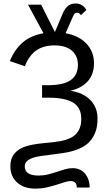

<svg xmlns="http://www.w3.org/2000/svg" viewBox="-20 -885 640 1112"><path d="M450.7 -196.8Q450.7 -261.7 403.8 -290.5Q356.9 -319.3 258.3 -319.3H223.6V-391.6H258.3Q346.7 -391.6 388.9 -420.7Q431.2 -449.7 431.2 -509.8Q431.2 -562 395.8 -592Q360.4 -622.1 294.4 -622.1Q232.9 -622.1 190.9 -593.5Q148.9 -564.9 124 -501.5L37.1 -531.2Q64 -598.1 111.1 -638.9Q158.2 -679.7 231.9 -692.4L142.1 -857.9H218.3L297.9 -699.2L342.3 -804.7Q356.4 -837.4 374 -851.1Q391.6 -864.7 418 -864.7Q458.5 -864.7 480.5 -827.1L448.2 -796.9Q439.9 -811.5 426.3 -811.5Q419.4 -811.5 414.3 -807.9Q409.2 -804.2 402.8 -790L359.9 -692.4Q436.5 -678.7 480.5 -632.6Q524.4 -586.4 524.4 -518.1Q524.4 -456.1 489.3 -415.5Q454.1 -375 387.7 -359.4Q461.9 -348.1 503.4 -305.4Q544.9 -262.7 544.9 -198.2Q544.9 -153.8 533.2 -121.8Q521.5 -89.8 501.5 -67.4Q481.4 -44.9 452.9 -30.5Q424.3 -16.1 389.6 -7.3Q355 1.5 279.3 10.3Q205.6 18.6 179 26.4Q152.3 34.2 137.9 46.6Q123.5 59.1 123.5 79.1Q123.5 131.8 203.6 131.8Q231.9 131.8 258.1 125.2Q284.2 118.7 308.3 110.6Q332.5 102.5 355.2 95.7Q377.9 88.9 399.9 88.9Q445.8 88.9 472.4 120.6Q499 152.3 499 201.2H424.8Q424.8 163.6 388.7 163.6Q374.5 163.6 353.5 170.4Q332.5 177.2 306.2 185.5Q279.8 193.8 249 200.7Q218.3 207.5 185.5 207.5Q119.1 207.5 79.6 172.4Q40 137.2 40 77.6Q40 35.2 60.5 8.3Q81.1 -18.6 119.1 -33.7Q157.2 -48.8 235.8 -56.2Q307.6 -63 334 -68.4Q360.4 -73.7 381.6 -82.8Q402.8 -91.8 418.2 -106.9Q433.6 -122.1 442.1 -143.8Q450.7 -165.5 450.7 -196.8Z"/></svg>

Font: Cousine
Style: Regular
Weight: 400
Monospace: yes
Designer: Steve Matteson
Foundry: Ascender Corporation
Version: Version 1.20